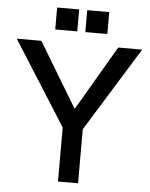

<svg xmlns="http://www.w3.org/2000/svg" viewBox="-60 -960 787 1009"><g transform="rotate(5 333.5 -455.5)"><path d="M390.1 -285.2V0H284.2V-285.2L2.9 -729H132.8L338.4 -387.7L538.1 -729H664.6ZM316.4 -910.6V-794.9H200.2V-910.6ZM475.1 -910.6V-794.9H358.9V-910.6Z"/></g></svg>

Font: SolaimanLipi
Style: Bold
Weight: 700
Designer: Solaiman Karim
Foundry: Al Mamun Sumon
Version: Version 2.000